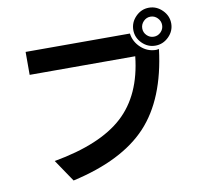

<svg xmlns="http://www.w3.org/2000/svg" viewBox="-96 -971 1192 1135"><g transform="rotate(-10 500.0 -403.5)"><path d="M107.4 -599.6V-737.3H733.4Q740.2 -686.5 779.3 -650.9Q818.4 -615.2 870.1 -615.2Q877 -615.2 886.7 -617.2Q850.6 -322.3 703.1 -164.6Q555.7 -6.8 254.9 60.5L165 -72.3Q445.3 -122.1 581.1 -246.1Q716.8 -370.1 741.2 -599.6ZM790.5 -674.3Q756.8 -708 756.8 -753.9Q756.8 -799.8 790.5 -834Q824.2 -868.2 870.1 -868.2Q916 -868.2 950.2 -834Q984.4 -799.8 984.4 -753.9Q984.4 -708 950.2 -674.3Q916 -640.6 870.1 -640.6Q824.2 -640.6 790.5 -674.3ZM828.1 -796.4Q810.5 -778.3 810.5 -753.9Q810.5 -729.5 828.1 -711.9Q845.7 -694.3 870.1 -694.3Q894.5 -694.3 912.1 -711.9Q929.7 -729.5 929.7 -753.9Q929.7 -778.3 912.1 -796.4Q894.5 -814.5 870.1 -814.5Q845.7 -814.5 828.1 -796.4Z"/></g></svg>

Font: GenEi M Gothic v2 Bold
Style: Regular
Weight: 700
Version: Version 2.0